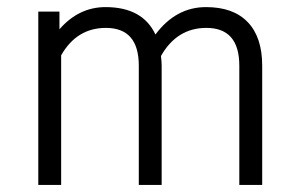

<svg xmlns="http://www.w3.org/2000/svg" viewBox="-20 -521 837 541"><path d="M435.5 0H371.1V-335.9Q371.1 -442.4 278.3 -442.4Q196.3 -442.4 152.3 -365.2V0H87.9V-488.3H147.5V-438.5Q202.1 -501 277.3 -501Q381.8 -501 418 -423.8Q475.6 -501 560.5 -501Q637.7 -501 678.2 -458.5Q718.8 -416 718.8 -335.9V0H654.3V-335.9Q654.3 -442.4 561.5 -442.4Q478.5 -442.4 433.6 -363.3Q435.5 -345.7 435.5 -335.9Z"/></svg>

Font: Lohit Devanagari
Style: Regular
Weight: 400
Version: 2.95.4